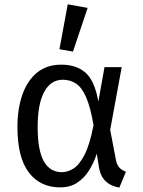

<svg xmlns="http://www.w3.org/2000/svg" viewBox="-20 -848 655 881"><path d="M261.5 -551.3Q330.3 -551.3 372.3 -514.6Q414.4 -477.9 431.3 -382.1L459.5 -540H538.5L485.6 -252.3L512.3 -112.3Q516.9 -90.8 527.4 -79.2Q537.9 -67.7 557.9 -60L527.7 12.8Q489.2 6.7 464.6 -16.7Q440 -40 433.3 -84.6L424.1 -142.6Q410.3 -101 388.5 -65.9Q366.7 -30.8 334.1 -9.5Q301.5 11.8 255.9 11.8Q164.1 11.8 112.1 -56.9Q60 -125.6 60 -265.1Q60 -348.7 82.6 -413.3Q105.1 -477.9 149.7 -514.6Q194.4 -551.3 261.5 -551.3ZM268.2 -482.1Q212.8 -482.1 182.8 -426.4Q152.8 -370.8 152.8 -265.1Q152.8 -158.5 181 -108.2Q209.2 -57.9 264.1 -57.9Q289.2 -57.9 316.2 -74.1Q343.1 -90.3 367.4 -136.7Q391.8 -183.1 409.2 -273.8Q394.9 -356.9 375.1 -402.1Q355.4 -447.2 328.7 -464.6Q302.1 -482.1 268.2 -482.1ZM290.8 -828.2 382.1 -811.8 314.9 -611.3 252.8 -622.1Z"/></svg>

Font: FiraCode Nerd Font
Style: Regular
Weight: 400
Designer: Carrois Corporate, Edenspiekermann AG, Nikita Prokopov
Foundry: Carrois Corporate, Edenspiekermann AG, Nikita Prokopov
Version: Version 6.002;Nerd Fonts 2.1.0